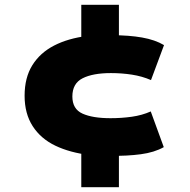

<svg xmlns="http://www.w3.org/2000/svg" viewBox="-20 -661 788 796"><path d="M317 115V-64L353 -18Q270 -28 209.5 -57Q149 -86 115.5 -138Q82 -190 82 -264Q82 -339 114 -390.5Q146 -442 204 -472Q262 -502 342 -512L317 -466V-641H473V-477L444 -515Q515 -515 569 -505.5Q623 -496 660 -474L606 -329Q569 -345 527 -351.5Q485 -358 440 -358Q365 -358 322.5 -336.5Q280 -315 280 -261Q280 -209 322 -190Q364 -171 438 -171Q484 -171 526.5 -177Q569 -183 605 -199L659 -51Q620 -29 563.5 -21.5Q507 -14 440 -15L473 -52V115Z"/></svg>

Font: Nunito Sans 7pt Expanded Black
Style: Regular
Weight: 900
Width: 7
Designer: Vernon Adams
Foundry: Vernon Adams
Version: Version 3.101;gftools[0.9.27]